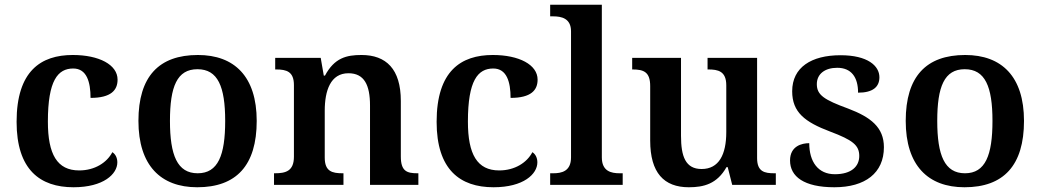

<svg xmlns="http://www.w3.org/2000/svg" viewBox="-20 -780 4390 810"><path d="M290 10C417 10 475 -46 475 -95C475 -113 468 -129 454 -138C431 -94 380 -61 314 -61C221 -61 182 -129 182 -267C182 -441 224 -491 289 -491C346 -491 362 -434 362 -367C449 -367 476 -400 476 -444C476 -507 398 -548 287 -548C153 -548 50 -481 50 -266C50 -64 149 10 290 10Z M812 10C977 10 1063 -82 1063 -270C1063 -457 969 -548 815 -548C650 -548 564 -457 564 -270C564 -82 658 10 812 10ZM814 -49C728 -49 697 -125 697 -270C697 -415 727 -488 813 -488C899 -488 930 -415 930 -270C930 -125 900 -49 814 -49Z M1136 0H1429V-49H1425C1381 -49 1350 -57 1350 -115V-313C1350 -397 1374 -471 1450 -471C1517 -471 1541 -421 1541 -335V0H1745V-49H1741C1696 -49 1671 -58 1671 -120V-354C1671 -489 1609 -548 1505 -548C1442 -548 1391 -536 1351 -461H1346L1333 -536H1141V-487H1145C1189 -487 1220 -478 1220 -421V-119C1220 -58 1185 -49 1140 -49H1136Z M2062 10C2189 10 2247 -46 2247 -95C2247 -113 2240 -129 2226 -138C2203 -94 2152 -61 2086 -61C1993 -61 1954 -129 1954 -267C1954 -441 1996 -491 2061 -491C2118 -491 2134 -434 2134 -367C2221 -367 2248 -400 2248 -444C2248 -507 2170 -548 2059 -548C1925 -548 1822 -481 1822 -266C1822 -64 1921 10 2062 10Z M2301 0H2607V-49H2594C2559 -49 2519 -57 2519 -116V-760H2301V-711H2314C2348 -711 2389 -703 2389 -648V-116C2389 -57 2349 -49 2314 -49H2301Z M2886 10C2949 10 3005 -4 3045 -75H3050L3069 0H3253V-49H3247C3206 -49 3174 -55 3174 -113V-536H2965V-487H2968C3009 -487 3044 -480 3044 -420V-223C3044 -128 3013 -67 2940 -67C2872 -67 2853 -120 2853 -207V-536H2647V-487H2649C2696 -487 2723 -476 2723 -417V-187C2723 -51 2781 10 2886 10Z M3500 10C3630 10 3709 -50 3709 -159C3709 -243 3653 -286 3558 -322C3457 -359 3426 -379 3426 -425C3426 -468 3460 -494 3512 -494C3571 -494 3600 -455 3600 -389C3662 -389 3690 -413 3690 -454C3690 -502 3641 -547 3526 -547C3403 -547 3322 -496 3322 -395C3322 -306 3376 -265 3482 -225C3578 -189 3605 -167 3605 -122C3605 -78 3572 -45 3502 -45C3431 -45 3394 -98 3394 -176C3363 -176 3313 -164 3313 -103C3313 -35 3372 10 3500 10Z M4049 10C4214 10 4300 -82 4300 -270C4300 -457 4206 -548 4052 -548C3887 -548 3801 -457 3801 -270C3801 -82 3895 10 4049 10ZM4051 -49C3965 -49 3934 -125 3934 -270C3934 -415 3964 -488 4050 -488C4136 -488 4167 -415 4167 -270C4167 -125 4137 -49 4051 -49Z"/></svg>

Font: Noto Serif Tamil SemiBold
Style: Regular
Weight: 600
Designer: Indian Type Foundry, Tom Grace, and the Monotype Design Team
Foundry: Monotype Imaging Inc.
Version: Version 2.004